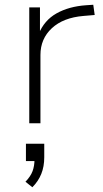

<svg xmlns="http://www.w3.org/2000/svg" viewBox="-20 -518 434 807"><path d="M103 0V-487H148V-374H142Q166 -433 218 -462Q270 -491 342 -496L372 -498L378 -455L331 -451Q246 -444 198 -399.5Q150 -355 150 -287V0ZM116 269 87 246Q109 223 117 201Q125 179 125 152L137 159H89V86H166V143Q166 182 153.5 213Q141 244 116 269Z"/></svg>

Font: Nunito Sans 10pt SemiExpanded ExtraLight
Style: Regular
Weight: 250
Width: 6
Designer: Vernon Adams
Foundry: Vernon Adams
Version: Version 3.101;gftools[0.9.27]